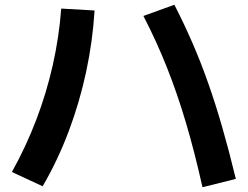

<svg xmlns="http://www.w3.org/2000/svg" viewBox="-20 -763 1040 806"><path d="M830 23Q797 -125 760.5 -248Q724 -371 680.5 -480.5Q637 -590 582 -696L712 -743Q753 -663 788 -582.5Q823 -502 854 -414Q885 -326 913.5 -227Q942 -128 970 -12ZM30 -41Q89 -147 132 -259.5Q175 -372 201.5 -489.5Q228 -607 237 -727L377 -719Q369 -589 341.5 -461Q314 -333 268.5 -212Q223 -91 159 19Z"/></svg>

Font: M PLUS 1
Style: Bold
Weight: 700
Designer: Coji Morishita
Foundry: UNDERFOREST DESIGN
Version: Version 1.001